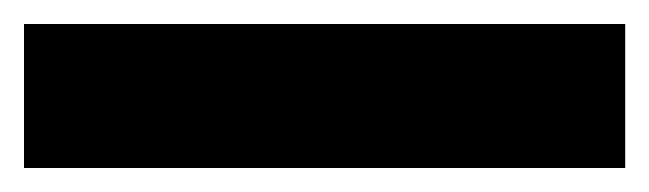

<svg xmlns="http://www.w3.org/2000/svg" viewBox="-22 -900 541 160"><path d="M499 -760H-2V-880H499Z"/></svg>

Font: Noto Sans Thai Cond Blk
Style: Regular
Weight: 900
Width: 3
Designer: Monotype Design Team
Foundry: Monotype Imaging Inc.
Version: Version 2.002; ttfautohint (v1.8.4.7-5d5b)